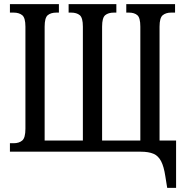

<svg xmlns="http://www.w3.org/2000/svg" viewBox="-20 -734 895 929"><path d="M789 175 780 119Q773 72 759.5 46Q746 20 722.5 10Q699 0 661 0H28V-41H46Q72 -41 87.5 -54Q103 -67 103 -111V-605Q103 -648 87.5 -660.5Q72 -673 46 -673H28V-714H265V-673H253Q226 -673 211 -660.5Q196 -648 196 -605V-54H381V-605Q381 -648 366 -660.5Q351 -673 324 -673H312V-714H543V-673H531Q504 -673 489 -660.5Q474 -648 474 -605V-54H659V-605Q659 -648 644.5 -660.5Q630 -673 604 -673H591V-714H827V-673H808Q783 -673 767.5 -660.5Q752 -648 752 -605V-54H832V175Z"/></svg>

Font: Noto Serif ExtraCondensed
Style: Regular
Weight: 400
Width: 2
Designer: Monotype Design Team
Foundry: Monotype Imaging Inc.
Version: Version 2.015